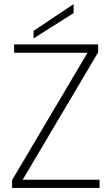

<svg xmlns="http://www.w3.org/2000/svg" viewBox="-20 -919 546 939"><path d="M91 -40H467V0H39V-38L408 -661H49V-702H460V-663ZM340 -855 144 -731V-768L340 -899Z"/></svg>

Font: Fz Poppins ExtLt
Style: Regular
Weight: 200
Designer: Ninad Kale (Devanagari), Jonny Pinhorn (Latin)
Foundry: Indian Type Foundry
Version: Vit hóa bi Vntype.Com & FontZin.Com